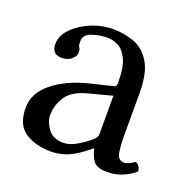

<svg xmlns="http://www.w3.org/2000/svg" viewBox="-88 -541 641 632"><g transform="rotate(20 232.0 -225.5)"><path d="M118 -375Q118 -359 122 -355Q126 -351 126 -337Q126 -327 113.5 -315Q101 -303 78 -303Q44 -303 44 -339Q44 -368 68 -393Q92 -418 129.5 -434Q167 -450 208 -450Q245 -450 280 -437.5Q315 -425 337.5 -388.5Q360 -352 360 -281V-134Q360 -100 364 -74.5Q368 -49 390 -49Q399 -49 410 -55Q421 -61 426 -65Q435 -60 439 -53.5Q443 -47 444 -38Q428 -23 402.5 -12Q377 -1 348 -1Q311 -1 299 -18.5Q287 -36 282 -59H280L260 -43Q227 -18 201.5 -9.5Q176 -1 150 -1Q98 -1 61 -24.5Q24 -48 24 -109Q24 -160 71 -198Q118 -236 190 -254L276 -275Q278 -276 280 -279Q282 -282 282 -287Q282 -344 268.5 -371.5Q255 -399 236 -408Q217 -417 200 -417Q172 -417 145 -408Q118 -399 118 -375ZM282 -244 202 -223Q147 -209 127.5 -178Q108 -147 108 -113Q108 -90 125.5 -66Q143 -42 180 -42Q201 -42 225 -56Q249 -70 268 -86Q274 -91 278 -96.5Q282 -102 282 -112Z"/></g></svg>

Font: Triodion
Style: Regular
Weight: 400
Version: Version 1.201; ttfautohint (v1.8.4.7-5d5b)